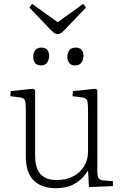

<svg xmlns="http://www.w3.org/2000/svg" viewBox="-20 -978 649 1012"><path d="M275 14Q199 14 157.5 -27Q116 -68 116 -153V-403Q116 -433 112 -447.5Q108 -462 82 -465L34 -471L37 -498L154 -510L165 -504V-161Q165 -117 176.5 -88Q188 -59 213.5 -44Q239 -29 279 -29Q328 -29 365.5 -48.5Q403 -68 423.5 -102Q444 -136 444 -181V-403Q444 -433 439.5 -447.5Q435 -462 410 -465L362 -471L365 -498L481 -510L493 -504V-76Q493 -49 499.5 -39Q506 -29 525 -27L575 -23V3L449 8L444 -78H443Q422 -44 395 -23.5Q368 -3 338 5.5Q308 14 275 14ZM283 -798Q274 -798 266.5 -803.5Q259 -809 244 -824L135 -938L149 -958L284 -861L419 -958L433 -938L318 -818Q309 -808 300.5 -803Q292 -798 283 -798ZM377 -633Q355 -633 345 -646Q335 -659 335 -678Q335 -699 345.5 -713Q356 -727 378 -727Q400 -727 410 -715.5Q420 -704 420 -683Q420 -664 409.5 -648.5Q399 -633 377 -633ZM197 -633Q175 -633 165 -646Q155 -659 155 -678Q155 -699 165.5 -713Q176 -727 197 -727Q219 -727 229 -715.5Q239 -704 239 -683Q239 -664 228.5 -648.5Q218 -633 197 -633Z"/></svg>

Font: Literata 18pt ExtraLight
Style: Regular
Weight: 250
Designer: Latin by Veronika Burian and Jose Scaglione. Greek by Irene Vlachou. Cyrillic by Vera Evstafieva.
Foundry: TypeTogether
Version: Version 3.103;gftools[0.9.29]